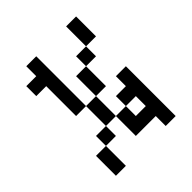

<svg xmlns="http://www.w3.org/2000/svg" viewBox="-176 -739 852 852"><g transform="rotate(-45 250.0 -312.5)"><path d="M62.5 -125Q62.5 -125 62.5 0H125Q125 0 125 -125ZM375 -62.5V0H437.5V-312.5H375V-250H312.5V-187.5H250Q250 -187.5 250 -62.5ZM125 -125H187.5V-187.5H125ZM312.5 -125V-187.5H375V-125ZM187.5 -187.5H250Q250 -187.5 250 -312.5H187.5Q187.5 -312.5 187.5 -187.5ZM187.5 -312.5V-625H125V-562.5H62.5V-500H125V-312.5ZM250 -312.5H312.5Q312.5 -312.5 312.5 -437.5H250Q250 -437.5 250 -312.5ZM312.5 -437.5H375V-500H312.5ZM375 -500H437.5Q437.5 -500 437.5 -625H375Q375 -625 375 -500Z"/></g></svg>

Font: Unifont
Style: Regular
Weight: 500
Version: Version 13.0.05